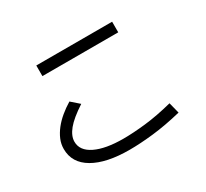

<svg xmlns="http://www.w3.org/2000/svg" viewBox="-148 -943 1297 1206"><g transform="rotate(-30 500.0 -340.0)"><path d="M782 -716V-639H232V-716ZM838 -92 858 -13Q743 15 647.5 25.5Q552 36 476 36Q308 36 213.5 -19Q119 -74 119 -175Q119 -211 133 -244Q147 -277 171 -307.5Q195 -338 228 -365.5Q261 -393 299 -416L356 -366Q273 -312 236.5 -267.5Q200 -223 200 -181Q200 -116 274 -80Q348 -44 477 -44Q548 -44 638 -54Q728 -64 838 -92Z"/></g></svg>

Font: Murecho Thin
Style: Regular
Weight: 400
Version: Version 1.010